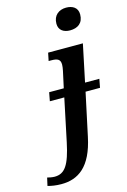

<svg xmlns="http://www.w3.org/2000/svg" viewBox="-287 -834 757 1142"><g transform="rotate(-15 91.5 -263.5)"><path d="M230 -630C277 -630 312 -653 312 -707C312 -749 280 -767 241 -767C197 -767 161 -741 161 -689C161 -649 191 -630 230 -630ZM-56 240C47 240 131 186 168 8L224 -254H313L323 -307H235L283 -536H69L59 -487H75C113 -487 131 -479 131 -446C131 -436 129 -423 126 -408L104 -307H14L4 -254H93L38 8C10 141 -21 187 -84 187C-98 187 -119 183 -129 180L-140 229C-118 235 -90 240 -56 240Z"/></g></svg>

Font: Noto Serif SemiBold
Style: Italic
Weight: 600
Italic angle: -12°
Designer: Monotype Design Team
Foundry: Monotype Imaging Inc.
Version: Version 2.014